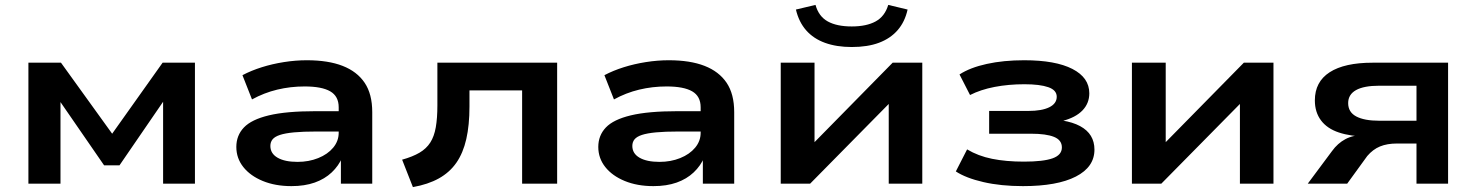

<svg xmlns="http://www.w3.org/2000/svg" viewBox="-20 -750 6029 784"><path d="M96 0V-494H229L438 -204L644 -494H776V0H646V-352H658L468 -75H405L214 -352H227V0Z M1170 10Q1104 10 1053 -11Q1002 -32 973.5 -68Q945 -104 945 -150Q945 -197 976 -229.5Q1007 -262 1078 -279Q1149 -296 1269 -296H1382V-213H1273Q1217 -213 1180.5 -209.5Q1144 -206 1123 -199Q1102 -192 1093 -181Q1084 -170 1084 -154Q1084 -123 1113.5 -106Q1143 -89 1195 -89Q1241 -89 1279.5 -104.5Q1318 -120 1340.5 -147Q1363 -174 1363 -208V-312Q1363 -357 1328.5 -377Q1294 -397 1224 -397Q1166 -397 1112 -384Q1058 -371 1009 -344L970 -443Q1006 -462 1049 -475.5Q1092 -489 1139.5 -496.5Q1187 -504 1233 -504Q1320 -504 1379 -481Q1438 -458 1469 -412Q1500 -366 1500 -292V0H1372V-108H1378Q1363 -73 1334.5 -46Q1306 -19 1265 -4.5Q1224 10 1170 10Z M1666 14 1622 -98Q1665 -110 1693 -126.5Q1721 -143 1737 -168Q1753 -193 1759.5 -230.5Q1766 -268 1766 -320V-494H2255V0H2112V-381H1897V-315Q1897 -239 1884 -182Q1871 -125 1843.5 -85.5Q1816 -46 1772 -21.5Q1728 3 1666 14Z M2648 10Q2582 10 2531 -11Q2480 -32 2451.5 -68Q2423 -104 2423 -150Q2423 -197 2454 -229.5Q2485 -262 2556 -279Q2627 -296 2747 -296H2860V-213H2751Q2695 -213 2658.5 -209.5Q2622 -206 2601 -199Q2580 -192 2571 -181Q2562 -170 2562 -154Q2562 -123 2591.5 -106Q2621 -89 2673 -89Q2719 -89 2757.5 -104.5Q2796 -120 2818.5 -147Q2841 -174 2841 -208V-312Q2841 -357 2806.5 -377Q2772 -397 2702 -397Q2644 -397 2590 -384Q2536 -371 2487 -344L2448 -443Q2484 -462 2527 -475.5Q2570 -489 2617.5 -496.5Q2665 -504 2711 -504Q2798 -504 2857 -481Q2916 -458 2947 -412Q2978 -366 2978 -292V0H2850V-108H2856Q2841 -73 2812.5 -46Q2784 -19 2743 -4.5Q2702 10 2648 10Z M3168 0V-494H3306V-135H3272L3625 -494H3746V0H3609V-360H3643L3288 0ZM3458 -558Q3396 -558 3349 -575Q3302 -592 3272 -626Q3242 -660 3230 -711L3310 -730Q3323 -683 3360 -662.5Q3397 -642 3458 -642Q3518 -642 3555.5 -662.5Q3593 -683 3607 -730L3686 -711Q3675 -661 3645.5 -627Q3616 -593 3569.5 -575.5Q3523 -558 3458 -558Z M4157 10Q4067 10 3995.5 -6.5Q3924 -23 3883 -50L3929 -140Q3974 -113 4031 -101.5Q4088 -90 4161 -90Q4240 -90 4278 -103.5Q4316 -117 4316 -148Q4316 -178 4284 -191Q4252 -204 4190 -204H4019V-297H4179Q4234 -297 4264.5 -312Q4295 -327 4295 -355Q4295 -382 4260.5 -394Q4226 -406 4163 -406Q4098 -406 4041 -395Q3984 -384 3941 -362L3898 -446Q3941 -474 4009.5 -489Q4078 -504 4162 -504Q4290 -504 4359 -468.5Q4428 -433 4428 -369Q4428 -328 4400 -299Q4372 -270 4318 -256L4317 -258Q4361 -251 4390.5 -235Q4420 -219 4434.5 -195Q4449 -171 4449 -139Q4449 -68 4373 -29Q4297 10 4157 10Z M4602 0V-494H4740V-135H4706L5059 -494H5180V0H5043V-360H5077L4722 0Z M5320 0 5419 -133Q5442 -165 5474 -182Q5506 -199 5551 -199H5567L5562 -192Q5495 -193 5447 -209Q5399 -225 5374 -258.5Q5349 -292 5349 -340Q5349 -416 5409.5 -455Q5470 -494 5585 -494H5893V0H5764V-164H5685Q5644 -164 5615 -152Q5586 -140 5563 -113L5481 0ZM5612 -257H5764V-400H5612Q5549 -400 5517 -382Q5485 -364 5485 -329Q5485 -292 5518 -274.5Q5551 -257 5612 -257Z"/></svg>

Font: Nunito Sans 10pt Expanded
Style: Bold
Weight: 700
Width: 7
Designer: Vernon Adams
Foundry: Vernon Adams
Version: Version 3.101;gftools[0.9.27]